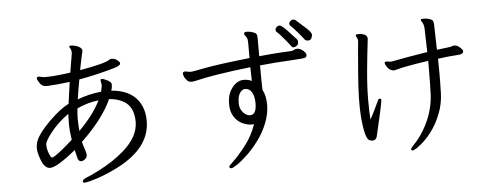

<svg xmlns="http://www.w3.org/2000/svg" viewBox="-56 -977 3111 1212"><g transform="rotate(-5 1500.0 -370.5)"><path d="M377 -192Q368 -250 368 -293.5Q368 -337 370 -357Q305 -311 259.5 -254.5Q214 -198 214 -175Q214 -135 236 -96Q238 -95 239.5 -93Q241 -91 245 -91Q249 -91 264 -100Q311 -132 377 -192ZM567 -425Q499 -418 430 -386Q426 -346 426 -320.5Q426 -295 427.5 -277.5Q429 -260 430 -243Q524 -337 567 -425ZM390 -126Q270 -27 226 -27Q191 -27 170 -84Q153 -128 153 -156.5Q153 -185 162 -206Q180 -252 251 -322.5Q322 -393 377 -420Q382 -461 396 -557Q313 -546 255 -544H245Q217 -544 200 -576Q195 -586 193 -589Q191 -592 191 -597Q191 -607 203 -607Q211 -607 220 -604Q229 -601 241 -601H253Q305 -601 405 -615L425 -736V-741Q425 -756 419 -765Q413 -774 413 -778V-780Q414 -785 425.5 -785Q437 -785 460 -778Q493 -766 493 -747Q493 -741 488.5 -724.5Q484 -708 468 -625Q631 -654 656 -674Q661 -678 668 -679H674Q691 -679 706 -668Q721 -657 722 -650L723 -645Q723 -631 681 -619Q566 -586 458 -567Q452 -537 447 -505Q442 -473 437 -442Q507 -470 588 -478Q594 -502 596 -520L591 -549Q591 -558 599.5 -558Q608 -558 620 -552Q659 -536 659 -520V-513Q659 -497 653 -479Q768 -470 820 -400Q859 -347 859 -270Q859 -97 644 11Q557 55 475 77Q445 85 434.5 85Q424 85 424 76Q424 63 452.5 52.5Q481 42 523 20Q623 -30 692 -91Q789 -176 789 -270Q789 -364 728 -400Q688 -424 634 -427Q579 -305 440 -173Q445 -150 454 -126Q463 -102 463 -88Q463 -74 450.5 -63Q438 -52 424.5 -52Q411 -52 404 -69Q403 -74 399 -89Q395 -104 390 -126Z M1447 -327Q1448 -293 1469 -270.5Q1490 -248 1512 -248Q1553 -248 1553 -321Q1553 -363 1538 -389.5Q1523 -416 1495 -416H1491Q1485 -416 1474 -408Q1447 -387 1447 -330ZM1366 75Q1353 75 1353 63Q1353 59 1384 30Q1415 1 1461 -58Q1507 -117 1532 -190Q1528 -189 1524 -189H1516Q1488 -189 1457.5 -203.5Q1427 -218 1406.5 -250Q1386 -282 1386 -328.5Q1386 -375 1401 -406Q1416 -437 1439 -455Q1462 -473 1487 -474H1493Q1518 -474 1542 -463L1540 -550Q1304 -523 1187 -494Q1152 -485 1136.5 -500.5Q1121 -516 1116.5 -529.5Q1112 -543 1112 -545Q1112 -559 1127 -559Q1131 -559 1135 -558Q1139 -557 1144 -556Q1149 -555 1155.5 -554.5Q1162 -554 1168 -554Q1174 -554 1256.5 -570Q1339 -586 1540 -608V-681Q1540 -714 1538.5 -725.5Q1537 -737 1528 -747Q1524 -754 1521.5 -756.5Q1519 -759 1519 -763L1520 -768Q1522 -775 1537 -775Q1552 -775 1571 -769.5Q1590 -764 1596 -756.5Q1602 -749 1602 -726V-614Q1678 -622 1744 -626L1807 -629Q1817 -630 1824.5 -635Q1832 -640 1843 -640H1849Q1870 -636 1885 -621.5Q1900 -607 1900 -596Q1900 -585 1890.5 -580Q1881 -575 1791 -570.5Q1701 -566 1602 -556Q1602 -441 1604 -401Q1625 -362 1625 -305Q1625 -248 1602 -190Q1579 -132 1543.5 -84Q1508 -36 1470.5 0Q1433 36 1403.5 55.5Q1374 75 1366 75ZM1803.5 -749Q1821 -730 1834.5 -715Q1848 -700 1851 -697Q1854 -694 1854 -680Q1854 -666 1842.5 -658.5Q1831 -651 1823 -651Q1815 -651 1807.5 -662Q1800 -673 1768.5 -710.5Q1737 -748 1728 -754.5Q1719 -761 1719 -770.5Q1719 -780 1727.5 -788Q1736 -796 1745 -796Q1754 -796 1770 -782Q1786 -768 1803.5 -749ZM1813 -790Q1809 -794 1809 -802Q1809 -810 1817 -818Q1825 -826 1834.5 -826Q1844 -826 1851 -820Q1931 -751 1938.5 -737.5Q1946 -724 1946 -719.5Q1946 -715 1940.5 -700.5Q1935 -686 1918.5 -686Q1902 -686 1895.5 -696Q1889 -706 1859.5 -740.5Q1830 -775 1813 -790Z M2338 -281Q2346 -278 2346 -273Q2346 -268 2342 -247Q2338 -226 2331.5 -196Q2325 -166 2317.5 -134.5Q2310 -103 2304.5 -78Q2299 -53 2296 -42Q2289 -21 2268 -21Q2263 -21 2258.5 -22.5Q2254 -24 2250 -25Q2219 -37 2208 -186Q2201 -282 2214.5 -450Q2228 -618 2232 -653V-658Q2232 -668 2226.5 -677Q2221 -686 2221 -690V-693Q2223 -699 2232 -699Q2281 -699 2290 -679Q2294 -674 2294 -665.5Q2294 -657 2289.5 -624Q2285 -591 2274 -480Q2263 -369 2263 -281Q2263 -193 2267 -155Q2289 -196 2304.5 -229Q2320 -262 2323 -268Q2328 -281 2335 -281ZM2661 -548Q2658 -673 2657 -699Q2656 -725 2641 -745Q2638 -749 2638 -753V-755Q2639 -760 2655.5 -760Q2672 -760 2688.5 -755.5Q2705 -751 2711.5 -744.5Q2718 -738 2719 -718L2723 -557Q2766 -563 2789 -565Q2812 -567 2818.5 -570.5Q2825 -574 2834 -574H2836Q2853 -574 2870 -558Q2887 -542 2887 -535V-534Q2887 -514 2854 -513Q2786 -509 2725 -500L2726 -410Q2726 -346 2724 -281Q2722 -216 2699 -156Q2649 -25 2543 50Q2533 55 2526.5 59Q2520 63 2516 63Q2512 63 2509 62Q2506 61 2506 54Q2506 47 2533 19.5Q2560 -8 2590 -57Q2653 -163 2659 -276Q2662 -347 2662 -434V-492Q2504 -469 2454 -453Q2447 -451 2439.5 -451Q2432 -451 2425 -455Q2410 -460 2398.5 -477.5Q2387 -495 2387 -504Q2387 -509 2397 -511L2420 -508H2433Q2523 -526 2661 -548Z"/></g></svg>

Font: LXGW WenKai Lite
Style: Regular
Weight: 400
Designer: LXGW / Fontworks Inc.
Foundry: LXGW / Fontworks Inc.
Version: Version 1.511; March 25, 2025